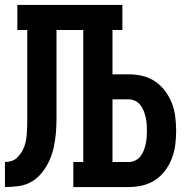

<svg xmlns="http://www.w3.org/2000/svg" viewBox="-20 -755 790 775"><path d="M0 0V-101Q13 -101 26 -105Q39 -109 48.5 -118Q58 -127 65.5 -138.5Q73 -150 77.5 -162Q82 -174 84.5 -187Q87 -200 88 -213.5Q89 -227 89.5 -240Q90 -253 90 -267V-634H50V-735H474V-634H434V-455H499Q528 -455 555.5 -448.5Q583 -442 606.5 -426Q630 -410 647 -387Q664 -364 674 -338Q684 -312 687.5 -283.5Q691 -255 691 -227Q691 -199 687.5 -171Q684 -143 674 -116.5Q664 -90 647 -67Q630 -44 606.5 -28.5Q583 -13 555.5 -6.5Q528 0 499 0H276V-101H316V-634H208V-329Q208 -301 208 -273Q208 -245 205.5 -217Q203 -189 197 -161Q191 -133 179.5 -107.5Q168 -82 150.5 -59.5Q133 -37 109 -22.5Q85 -8 56.5 -4Q28 0 0 0ZM434 -101H499Q513 -101 525.5 -107Q538 -113 546.5 -123.5Q555 -134 560 -147Q565 -160 568 -173.5Q571 -187 572 -200.5Q573 -214 573 -227Q573 -241 572 -254.5Q571 -268 568 -281.5Q565 -295 560 -307.5Q555 -320 546.5 -331Q538 -342 525.5 -348Q513 -354 499 -354H434Z"/></svg>

Font: Iosevka Plex Etoile
Style: Bold
Weight: 700
Designer: Belleve Invis
Foundry: Belleve Invis
Version: Version 25.1.1; ttfautohint (v1.8.4)